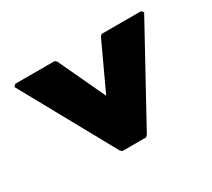

<svg xmlns="http://www.w3.org/2000/svg" viewBox="-106 -709 1000 905"><g transform="rotate(-30 393.5 -256.5)"><path d="M266 -520H52L41 -509L321 -2L331 7H460L469 -2L747 -509L736 -520H522L513 -511L395 -257L276 -511Z"/></g></svg>

Font: Hussar Woodtype
Style: Ultra
Weight: 900
Foundry: Cannot Into Space Fonts
Version: Version 1.07